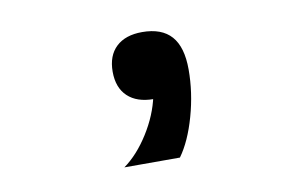

<svg xmlns="http://www.w3.org/2000/svg" viewBox="-49 -266 847 531"><g transform="rotate(-10 375.0 0.0)"><path d="M276 -86Q276 -131 302 -155.5Q328 -180 375 -180Q422 -180 448 -155.5Q474 -131 474 -86Q474 -41 448 -16.5Q422 8 375 8Q328 8 302 -16.5Q276 -41 276 -86ZM375 0V-180Q430 -180 457 -149.5Q484 -119 484 -56Q484 9 465.5 74.5Q447 140 418 180H262Q301 152 332.5 102Q364 52 375 0Z"/></g></svg>

Font: Martian Mono sWd Rg
Style: Regular
Weight: 400
Width: 6
Monospace: yes
Designer: Roman Shamin
Foundry: Evil Martians
Version: Version 1.000